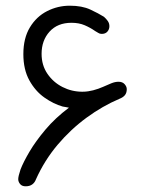

<svg xmlns="http://www.w3.org/2000/svg" viewBox="-20 -651 508 674"><path d="M222 -273Q217 -274 211.5 -275Q206 -276 200 -277Q168 -286 136 -308.5Q104 -331 83 -369Q62 -407 62 -461Q62 -517 85 -555Q108 -593 145.5 -612Q183 -631 225 -631Q268 -631 297 -617.5Q326 -604 345 -592Q353 -585 358.5 -577Q364 -569 364 -559Q364 -548 357 -540Q350 -532 337 -532Q330 -532 325 -535.5Q320 -539 314 -542Q297 -554 277 -562.5Q257 -571 231 -571Q182 -571 154 -540Q126 -509 126 -462Q126 -422 146.5 -392Q167 -362 199.5 -345.5Q232 -329 269 -329Q280 -329 289.5 -330.5Q299 -332 307 -334Q326 -339 341.5 -346Q357 -353 370.5 -358.5Q384 -364 396 -364Q410 -364 417.5 -355.5Q425 -347 425 -338Q425 -325 418.5 -317Q412 -309 399 -304Q340 -279 284 -238Q228 -197 182 -142.5Q136 -88 106 -21Q102 -10 93 -3.5Q84 3 70 3Q57 3 50.5 -5Q44 -13 44 -22Q44 -32 52 -56Q62 -82 83.5 -118.5Q105 -155 139.5 -196Q174 -237 222 -273Z"/></svg>

Font: Beiruti
Style: Regular
Weight: 400
Designer: Arlette Boutros
Foundry: Boutros
Version: Version 1.41